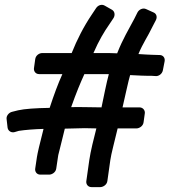

<svg xmlns="http://www.w3.org/2000/svg" viewBox="-20 -696 694 785"><path d="M586 -386H600L617 -385C628 -384 643 -393 646 -409L653 -445C656 -460 646 -471 633 -471L601 -472C587 -472 568 -474 546 -475C564 -519 584 -546 604 -588L617 -613C624 -626 620 -640 608 -645L577 -659C564 -665 548 -657 542 -645L529 -619C505 -573 483 -539 459 -478C442 -479 423 -479 406 -479H362C384 -530 407 -568 426 -595L444 -622C451 -633 450 -649 438 -656L408 -673C396 -680 381 -675 373 -663L355 -636C322 -587 295 -534 273 -479H152C141 -479 126 -470 124 -454L119 -418C117 -407 124 -393 140 -393H235C217 -353 201 -310 183 -255C124 -254 81 -251 54 -245L30 -239C16 -236 5 -222 7 -209L11 -174C13 -160 27 -152 40 -156L57 -161C83 -165 121 -168 158 -169C142 -107 133 -68 131 -54L124 -7C122 4 129 18 145 18H181C192 18 208 9 210 -7L217 -54C217 -57 219 -66 222 -77C228 -99 237 -139 245 -170L326 -172C341 -172 355 -171 374 -171C364 -133 350 -76 345 -41L333 44C331 55 338 69 354 69H390C401 69 417 60 419 44L431 -41C434 -65 450 -124 461 -171H538C549 -171 565 -180 567 -196L572 -232C574 -243 566 -257 550 -257H481C487 -282 507 -375 512 -389C550 -387 574 -386 586 -386ZM271 -258C291 -315 309 -358 325 -393H394H425C416 -361 403 -295 395 -257C360 -257 310 -259 271 -258Z"/></svg>

Font: Reckless Catfish
Style: HeavyIt
Weight: 400
Foundry: Cannot Into Space Fonts
Version: Version 0.2894